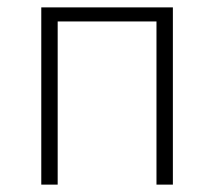

<svg xmlns="http://www.w3.org/2000/svg" viewBox="-20 -500 581 520"><path d="M91.8 0V-480H448.2V0H403.8V-441.9H136.2V0Z"/></svg>

Font: SourceSansPro-Light
Style: Regular
Weight: 300
Designer: Paul D. Hunt
Foundry: Adobe Systems Incorporated
Version: Version 2.020;PS 2.0;hotconv 1.0.86;makeotf.lib2.5.63406